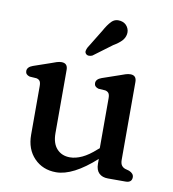

<svg xmlns="http://www.w3.org/2000/svg" viewBox="-81 -776 772 859"><g transform="rotate(10 305.0 -346.0)"><path d="M92 -133V-354Q92 -370.5 86.8 -377.2Q81.5 -384 71.5 -386L40.5 -388Q21 -393.5 21 -410Q21 -428.5 46.5 -437.5L122 -463.5Q136.5 -469 148.2 -472.8Q160 -476.5 170 -476.5Q198 -476.5 198 -446.5V-159Q198 -112.5 220.5 -88Q243 -63.5 280 -63.5Q306 -63.5 335 -77Q364 -90.5 396.5 -120L405 -127V-354Q405 -370.5 399.5 -377.2Q394 -384 384 -386L353 -388Q333.5 -393.5 333.5 -410Q333.5 -428.5 359 -437.5L434.5 -463.5Q449.5 -469 461 -472.8Q472.5 -476.5 483 -476.5Q510.5 -476.5 510.5 -446.5V-93.5Q510.5 -76 516.8 -67.5Q523 -59 533.5 -55.5L551.5 -50.5Q573 -41.5 573 -24.5Q573 0 544 0H464.5Q438.5 0 423.8 -14.2Q409 -28.5 409 -57V-79Q307 13 230.5 13Q170 13 131 -27.2Q92 -67.5 92 -133ZM325.5 -647Q341 -675.5 357.2 -692Q373.5 -708.5 398.5 -704Q419 -700 429.2 -684.2Q439.5 -668.5 436.5 -650.5Q433.5 -632.5 420.5 -619Q407.5 -605.5 384.5 -592L300.5 -529.5Q293.5 -526 285.2 -526Q277 -526 272 -531Q266 -537 267.2 -544.8Q268.5 -552.5 272.5 -560.5Z"/></g></svg>

Font: Fraunces 9pt SuperSoft
Style: Regular
Weight: 400
Version: Version 1.000;[b76b70a41]